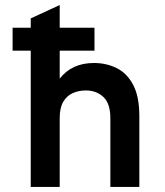

<svg xmlns="http://www.w3.org/2000/svg" viewBox="-20 -742 656 762"><path d="M102 0V-541H30V-632H102V-669L217 -722V-632H355V-541H217V-430Q241 -461 275 -476.5Q309 -492 353 -492Q401.5 -492 442.5 -472Q483.5 -452 508.2 -405.8Q533 -359.5 533 -281V0H418V-272Q418 -331.5 390.2 -357.2Q362.5 -383 321 -383Q292.5 -383 268.8 -372.5Q245 -362 231 -338Q217 -314 217 -274V0Z"/></svg>

Font: Overpass Mono Light
Style: Regular
Weight: 300
Monospace: yes
Designer: Delve Withrington, Dave Bailey
Foundry: Delve Fonts LLC
Version: Version 4.000